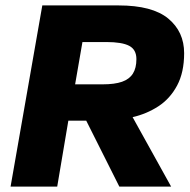

<svg xmlns="http://www.w3.org/2000/svg" viewBox="-20 -688 699 708"><path d="M19 0 136 -668H417Q542 -668 600.5 -619.5Q659 -571 659 -492Q659 -421 633 -372.5Q607 -324 564 -296Q521 -268 469 -256L611 0H420L298 -243H232L191 0ZM257 -377H358Q403 -377 430 -386.5Q457 -396 470 -416.5Q483 -437 483 -470Q483 -505 456.5 -519Q430 -533 372 -533H284Z"/></svg>

Font: Gantari ExtraBold
Style: Italic
Weight: 800
Italic angle: -10°
Designer: Anugrah Pasau
Foundry: Lafontype
Version: Version 1.000